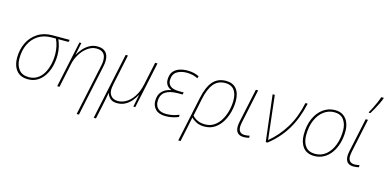

<svg xmlns="http://www.w3.org/2000/svg" viewBox="-91 -1340 4251 2114"><g transform="rotate(15 2035.0 -283.5)"><path d="M230 10Q142 10 98 -45Q54 -100 54 -187Q54 -282 91 -359Q128 -436 198 -482Q268 -528 368 -528H563L556 -503H440Q456 -469 466.5 -424Q477 -379 477 -331Q477 -262 460.5 -200.5Q444 -139 412.5 -91.5Q381 -44 335 -17Q289 10 230 10ZM232 -15Q286 -15 327 -40.5Q368 -66 395 -110.5Q422 -155 436 -212Q450 -269 450 -331Q450 -376 440.5 -421Q431 -466 412 -503H366Q278 -503 214.5 -463.5Q151 -424 116 -353Q81 -282 81 -188Q81 -111 119 -63Q157 -15 232 -15Z M848 240 972 -345Q976 -362 977.5 -377Q979 -392 979 -406Q979 -462 951.5 -487.5Q924 -513 874 -513Q822 -513 774.5 -479Q727 -445 693 -390.5Q659 -336 646 -274L588 0H562L674 -528H696L668 -389H670Q686 -420 715.5 -455Q745 -490 786.5 -514Q828 -538 878 -538Q940 -538 972.5 -505.5Q1005 -473 1005 -410Q1005 -380 997 -342L874 240Z M1040 232 1201 -528H1227L1155 -186Q1149 -156 1147.5 -140.5Q1146 -125 1146 -115Q1146 -73 1172.5 -44Q1199 -15 1249 -15Q1297 -15 1343.5 -43Q1390 -71 1426.5 -126.5Q1463 -182 1481 -264L1537 -528H1564L1452 0H1430L1457 -139H1455Q1437 -104 1408 -69.5Q1379 -35 1339 -12.5Q1299 10 1246 10Q1193 10 1166 -16Q1139 -42 1130 -74H1128Q1123 -42 1115.5 -2.5Q1108 37 1097 87L1066 232Z M1798 10Q1720 10 1683 -29Q1646 -68 1646 -123Q1646 -193 1684 -232.5Q1722 -272 1785 -283L1786 -285Q1753 -297 1735 -323Q1717 -349 1717 -383Q1717 -444 1744.5 -477.5Q1772 -511 1815 -524.5Q1858 -538 1903 -538Q1944 -538 1977 -530.5Q2010 -523 2038 -508L2029 -484Q2006 -497 1972.5 -505Q1939 -513 1903 -513Q1836 -513 1790 -483.5Q1744 -454 1744 -384Q1744 -344 1774 -319Q1804 -294 1876 -294H1925L1919 -269H1865Q1772 -269 1722.5 -234.5Q1673 -200 1673 -124Q1673 -75 1704.5 -45Q1736 -15 1799 -15Q1840 -15 1875 -23Q1910 -31 1945 -45V-20Q1921 -9 1882.5 0.5Q1844 10 1798 10Z M2004 232 2113 -283Q2140 -411 2195 -474.5Q2250 -538 2345 -538Q2421 -538 2462.5 -489Q2504 -440 2504 -349Q2504 -291 2488.5 -228.5Q2473 -166 2441 -112Q2409 -58 2359 -24Q2309 10 2240 10Q2187 10 2149 -9Q2111 -28 2089 -52Q2082 -19 2076.5 9Q2071 37 2066 62L2030 232ZM2241 -15Q2301 -15 2345.5 -45.5Q2390 -76 2419 -126Q2448 -176 2462.5 -234.5Q2477 -293 2477 -349Q2477 -428 2443 -470.5Q2409 -513 2343 -513Q2258 -513 2209.5 -452.5Q2161 -392 2137 -274L2096 -76Q2119 -49 2155.5 -32Q2192 -15 2241 -15Z M2690 10Q2596 10 2596 -87Q2596 -100 2598 -113Q2600 -126 2603 -142L2685 -528H2711L2630 -144Q2627 -128 2625 -114.5Q2623 -101 2623 -90Q2623 -52 2641.5 -33.5Q2660 -15 2693 -15Q2708 -15 2723.5 -17Q2739 -19 2750 -22V2Q2740 5 2722 7.5Q2704 10 2690 10Z M2939 0 2876 -528H2901L2954 -66Q2956 -56 2956.5 -47Q2957 -38 2958 -28Q3065 -116 3140 -238.5Q3215 -361 3250 -528H3276Q3238 -354 3161 -226Q3084 -98 2960 0Z M3493 10Q3407 10 3364.5 -45.5Q3322 -101 3322 -189Q3322 -294 3357 -372.5Q3392 -451 3452.5 -494.5Q3513 -538 3588 -538Q3643 -538 3680.5 -512.5Q3718 -487 3737 -442.5Q3756 -398 3756 -341Q3756 -270 3738 -206.5Q3720 -143 3686 -94.5Q3652 -46 3603 -18Q3554 10 3493 10ZM3496 -15Q3568 -15 3620.5 -59.5Q3673 -104 3701 -178Q3729 -252 3729 -342Q3729 -416 3693.5 -464.5Q3658 -513 3586 -513Q3519 -513 3465.5 -473Q3412 -433 3380.5 -360.5Q3349 -288 3349 -189Q3349 -110 3385.5 -62.5Q3422 -15 3496 -15Z M3942 10Q3848 10 3848 -87Q3848 -100 3850 -113Q3852 -126 3855 -142L3937 -528H3963L3882 -144Q3879 -128 3877 -114.5Q3875 -101 3875 -90Q3875 -52 3893.5 -33.5Q3912 -15 3945 -15Q3960 -15 3975.5 -17Q3991 -19 4002 -22V2Q3992 5 3974 7.5Q3956 10 3942 10ZM3951 -606V-613Q3966 -638 3982.5 -671.5Q3999 -705 4014.5 -740.5Q4030 -776 4040 -807H4068L4067 -798Q4056 -768 4039 -733Q4022 -698 4003.5 -665Q3985 -632 3969 -606Z"/></g></svg>

Font: Noto Sans Disp Thin
Style: Italic
Weight: 100
Italic angle: -12°
Designer: Monotype Design Team
Foundry: Monotype Imaging Inc.
Version: Version 2.000;GOOG;noto-source:20170915:90ef993387c0